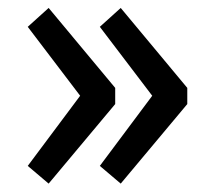

<svg xmlns="http://www.w3.org/2000/svg" viewBox="-20 -506 523 476"><path d="M48.8 -94.7 178.7 -268.6 48.8 -439.5 100.6 -486.3 265.6 -288.1V-248L100.6 -50.8ZM227.5 -94.7 357.4 -268.6 227.5 -439.5 279.3 -486.3 444.3 -288.1V-248L279.3 -50.8Z"/></svg>

Font: Reddit Sans Vanilla SemiBold
Style: Regular
Weight: 600
Designer: Stephen Hutchings
Foundry: Reddit
Version: Version 1.013